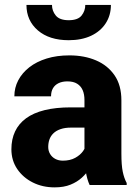

<svg xmlns="http://www.w3.org/2000/svg" viewBox="-20 -768 573 797"><path d="M330.6 -126V-352.5Q330.6 -376.5 323.2 -393.6Q315.9 -410.6 300.3 -420.4Q284.7 -430.2 259.8 -430.2Q238.8 -430.2 223.4 -422.9Q208 -415.5 200 -401.9Q191.9 -388.2 191.9 -368.2H39.6Q39.6 -403.8 55.7 -434.6Q71.8 -465.3 101.8 -488.8Q131.8 -512.2 173.8 -525.1Q215.8 -538.1 268.1 -538.1Q330.1 -538.1 378.7 -517.3Q427.2 -496.6 455.6 -455.3Q483.9 -414.1 483.9 -351.6V-130.4Q483.9 -82.5 489.5 -55.4Q495.1 -28.3 505.9 -8.3V0H352.1Q341.3 -22.9 335.9 -56.9Q330.6 -90.8 330.6 -126ZM349.6 -322.3 350.6 -238.3H274.9Q249.5 -238.3 231.2 -231.9Q212.9 -225.6 201.7 -214.6Q190.4 -203.6 185.3 -189.2Q180.2 -174.8 180.2 -157.7Q180.2 -141.6 188 -128.7Q195.8 -115.7 209.5 -108.4Q223.1 -101.1 241.2 -101.1Q271 -101.1 292.2 -112.8Q313.5 -124.5 325.2 -141.4Q336.9 -158.2 336.9 -172.9L373.5 -109.4Q364.7 -89.8 352.1 -69.1Q339.4 -48.3 319.8 -30.5Q300.3 -12.7 272.7 -1.5Q245.1 9.8 206.5 9.8Q156.7 9.8 116.2 -10.5Q75.7 -30.8 51.5 -66.4Q27.3 -102.1 27.3 -148.4Q27.3 -189.9 42.5 -222.2Q57.6 -254.4 88.1 -276.9Q118.7 -299.3 165 -310.8Q211.4 -322.3 273.4 -322.3ZM334 -747.6H440.4Q440.4 -704.6 418.9 -671.4Q397.5 -638.2 358.2 -619.6Q318.8 -601.1 265.1 -601.1Q184.6 -601.1 137.2 -641.8Q89.8 -682.6 89.8 -747.6H195.8Q195.8 -722.7 211.7 -703.4Q227.5 -684.1 265.1 -684.1Q303.2 -684.1 318.6 -703.4Q334 -722.7 334 -747.6Z"/></svg>

Font: Roboto ExtraBold
Style: Regular
Weight: 800
Designer: Christian Robertson
Foundry: Google
Version: Version 3.009; 2024